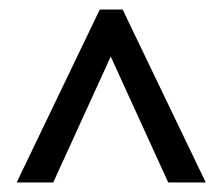

<svg xmlns="http://www.w3.org/2000/svg" viewBox="-20 -734 469 404"><path d="M15 -350 190 -714H238L413 -350H334L213 -615L92 -350Z"/></svg>

Font: Noto Sans Tamil ExtraCondensed
Style: Regular
Weight: 400
Width: 2
Designer: Jelle Bosma - Monotype Design Team
Foundry: Monotype Imaging Inc.
Version: Version 2.004